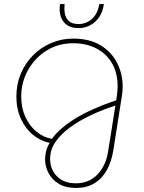

<svg xmlns="http://www.w3.org/2000/svg" viewBox="-20 -714 711 950"><path d="M356 216Q305 216 271 195.5Q237 175 220 142Q203 109 203 74Q203 53 209 31Q215 9 226 -7Q181 -16 143.5 -46.5Q106 -77 83.5 -126Q61 -175 61 -236Q61 -297 83 -349.5Q105 -402 144 -441Q183 -480 234 -501.5Q285 -523 342 -523Q423 -523 477.5 -490Q532 -457 559.5 -402.5Q587 -348 587 -285Q587 -274 586 -262.5Q585 -251 583 -239L541 28Q532 86 508 128.5Q484 171 446 193.5Q408 216 356 216ZM356 193Q420 193 462 149.5Q504 106 515 35L551 -192Q536 -187 499 -173.5Q462 -160 416 -137.5Q370 -115 327 -84Q284 -53 256 -14Q228 25 228 72Q228 124 262 158.5Q296 193 356 193ZM237 -27Q274 -79 352.5 -127.5Q431 -176 555 -218L558 -238Q560 -251 561 -263Q562 -275 562 -287Q562 -353 534.5 -400.5Q507 -448 457.5 -474Q408 -500 342 -500Q268 -500 210 -463.5Q152 -427 118.5 -367Q85 -307 85 -236Q85 -180 105.5 -135.5Q126 -91 160.5 -62.5Q195 -34 237 -27ZM368 -575Q333 -575 311 -590.5Q289 -606 280.5 -633Q272 -660 277 -694H300Q297 -672 300.5 -649Q304 -626 320 -610.5Q336 -595 369 -595Q407 -595 435.5 -621Q464 -647 471 -694H494Q486 -638 451 -606.5Q416 -575 368 -575Z"/></svg>

Font: MuseoModerno Thin
Style: Italic
Weight: 100
Italic angle: -9°
Designer: Pablo Cosgaya, Héctor Gatti, Marcela Romero, and the Authors of The MuseoModerno Project.
Foundry: Omnibus-Type Team
Version: Version 1.003